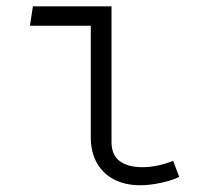

<svg xmlns="http://www.w3.org/2000/svg" viewBox="-20 -558 655 589"><path d="M258.5 -479H71.8L81 -538.5H322.1V-122.6Q322.1 -82.1 347.4 -63.6Q372.8 -45.1 416.9 -45.1Q461.5 -45.1 511.3 -64.6L529.7 -15.4Q513.3 -6.2 477.2 2.1Q441 10.3 410.3 10.3Q364.6 10.3 330.5 -7.2Q296.4 -24.6 277.4 -57.7Q258.5 -90.8 258.5 -136.9Z"/></svg>

Font: Fira Code Fixed Light
Style: Regular
Weight: 300
Monospace: yes
Designer: Carrois Corporate, Edenspiekermann AG, Nikita Prokopov
Foundry: Carrois Corporate, Edenspiekermann AG, Nikita Prokopov
Version: Version 5.002